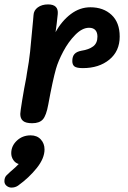

<svg xmlns="http://www.w3.org/2000/svg" viewBox="-46 -550 581 871"><path d="M497 -384Q497 -318 450 -279.5Q403 -241 330 -241Q302 -241 292 -248.5Q282 -256 282 -273Q282 -294 292 -305Q302 -316 324 -320Q357 -325 376.5 -339.5Q396 -354 396 -384Q396 -403 386.5 -413.5Q377 -424 358 -424Q327 -424 295.5 -392Q264 -360 241 -316.5Q218 -273 208 -238Q193 -185 173 -76Q164 -26 148.5 -8.5Q133 9 100 9Q71 9 58.5 -1.5Q46 -12 46 -33Q46 -42 54.5 -94.5Q63 -147 73 -197L76 -217Q86 -272 90.5 -315Q95 -358 104 -457L106 -481Q107 -503 125.5 -516.5Q144 -530 172 -530Q220 -530 216 -486Q211 -437 206 -404Q234 -455 275 -486Q316 -517 364 -517Q423 -517 460 -482.5Q497 -448 497 -384ZM156 128Q156 168 121 212Q86 256 36 292Q23 301 6 301Q-6 301 -16 293Q-26 285 -26 272Q-26 255 -16 245L1 229Q26 208 39 194Q24 190 14.5 176Q5 162 5 145Q5 112 30.5 88Q56 64 93 64Q122 64 139 82.5Q156 101 156 128Z"/></svg>

Font: Mali SemiBold
Style: Italic
Weight: 600
Italic angle: -10°
Version: Version 1.000; ttfautohint (v1.6)